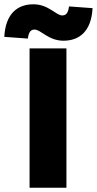

<svg xmlns="http://www.w3.org/2000/svg" viewBox="-66 -876 452 896"><path d="M72 0H244V-650H72ZM230 -686C303 -686 360 -728 366 -838L256 -846C252 -812 240 -804 224 -804C196 -804 160 -856 90 -856C17 -856 -40 -814 -46 -704L64 -696C68 -730 80 -738 96 -738C124 -738 160 -686 230 -686Z"/></svg>

Font: Source Sans Pro Black
Style: Regular
Weight: 900
Designer: Paul D. Hunt
Foundry: Adobe Systems Incorporated
Version: Version 3.006;hotconv 1.0.111;makeotfexe 2.5.65597